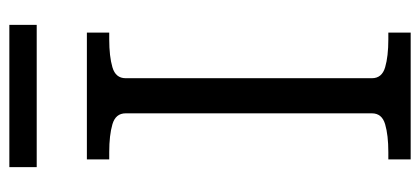

<svg xmlns="http://www.w3.org/2000/svg" viewBox="-270 -650 920 421"><g transform="rotate(-90 190.5 -440.0)"><path d="M152 -85V-625Q152 -647 128 -654Q104 -661 67 -661H51V-710H329V-661H314Q277 -661 253 -654Q229 -647 229 -625V-85Q229 -63 253 -56Q277 -49 314 -49H329V0H51V-49H67Q104 -49 128 -56Q152 -63 152 -85ZM34 -880H346V-820H34Z"/></g></svg>

Font: Roboto Serif Light
Style: Regular
Weight: 300
Designer: Greg Gazdowicz
Foundry: Commercial Type
Version: Version 1.008